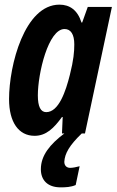

<svg xmlns="http://www.w3.org/2000/svg" viewBox="-20 -575 502 827"><path d="M129 10C179 10 212 -23 247 -71H250L247 0H257C196 46 156 94 156 154C156 200 184 232 241 232C263 232 285 231 306 222L323 141C308 145 293 148 282 148C268 148 257 139 257 122C259 86 279 51 332 0H346L462 -545H358L334 -478H331C314 -532 280 -555 236 -555C86 -555 19 -294 19 -148C19 -49 60 10 129 10ZM179 -92C155 -92 143 -116 143 -164C143 -259 188 -450 258 -450C285 -450 300 -427 300 -384C300 -352 297 -316 281 -253C263 -181 233 -92 179 -92Z"/></svg>

Font: Noto Sans ExtraCondensed
Style: Bold Italic
Weight: 700
Width: 2
Italic angle: -12°
Designer: Monotype Design Team
Foundry: Monotype Imaging Inc.
Version: Version 2.013